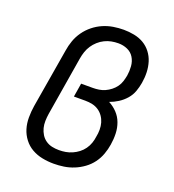

<svg xmlns="http://www.w3.org/2000/svg" viewBox="-136 -849 872 962"><g transform="rotate(20 300.0 -367.5)"><path d="M258 8Q227 8 197 2Q167 -4 141.5 -18.5Q116 -33 98 -56.5Q80 -80 71.5 -108Q63 -136 63 -167.5Q63 -199 68 -230L121 -545Q125 -572 134.5 -599Q144 -626 161 -650Q178 -674 201 -692.5Q224 -711 250.5 -722.5Q277 -734 305 -738.5Q333 -743 360 -743Q388 -743 416 -737.5Q444 -732 467 -718.5Q490 -705 506.5 -683.5Q523 -662 531 -636Q539 -610 540 -581.5Q541 -553 536 -524Q532 -500 523.5 -476.5Q515 -453 498 -433.5Q481 -414 459 -400Q437 -386 414 -378Q439 -365 458.5 -344.5Q478 -324 488 -297Q498 -270 499 -240Q500 -210 495 -180Q491 -154 481.5 -127.5Q472 -101 455 -78Q438 -55 414.5 -38Q391 -21 365 -10.5Q339 0 312 4Q285 8 258 8ZM260 -65Q278 -65 295.5 -68Q313 -71 330 -78.5Q347 -86 362 -97.5Q377 -109 388 -124.5Q399 -140 405 -157.5Q411 -175 413 -192Q417 -211 417 -230.5Q417 -250 412 -267.5Q407 -285 396.5 -300Q386 -315 371 -325Q356 -335 338 -339Q320 -343 300 -343H239L251 -416H313Q329 -416 345.5 -418.5Q362 -421 377.5 -428Q393 -435 407 -446Q421 -457 431 -471Q441 -485 446 -501Q451 -517 454 -533Q458 -558 456 -583.5Q454 -609 441.5 -629.5Q429 -650 406.5 -660Q384 -670 358 -670Q339 -670 321 -666.5Q303 -663 285.5 -654.5Q268 -646 253 -632.5Q238 -619 227.5 -603Q217 -587 211 -569Q205 -551 202 -533L150 -218Q147 -199 146.5 -179.5Q146 -160 150.5 -142.5Q155 -125 164.5 -109.5Q174 -94 189 -83.5Q204 -73 222 -69Q240 -65 260 -65Z"/></g></svg>

Font: Iosevka Slab Extended
Style: Italic
Weight: 400
Width: 7
Italic angle: -9°
Monospace: yes
Designer: Belleve Invis
Foundry: Belleve Invis
Version: Version 11.1.0; ttfautohint (v1.8.3)